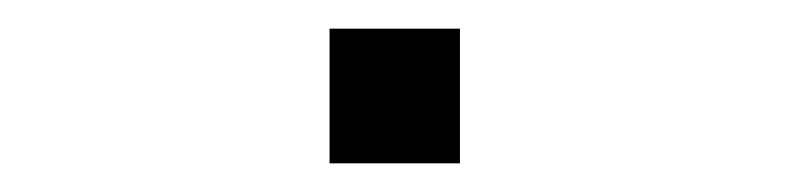

<svg xmlns="http://www.w3.org/2000/svg" viewBox="-20 -431 560 134"><path d="M210 -317H301V-411H210Z"/></svg>

Font: Spoqa Han Sans Neo
Style: Regular
Weight: 400
Designer: [Spoqa Han Sans Neo] Dong-huui Kim ___ Younghwa Kang ___ Yujin Lee ___ [Noto Sans] Ryoko NISHIZUKA ____ (kana & ideograp
Foundry: Spoqa (http://www.spoqa-han-sans.com)
Version: Version 1.100;hotconv 1.0.109;makeotfexe 2.5.65596